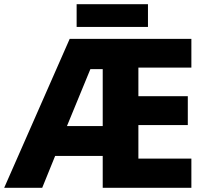

<svg xmlns="http://www.w3.org/2000/svg" viewBox="-22 -900 991 920"><path d="M470.2 -568.8V-295.9H298.8L411.1 -568.8ZM641.1 -140.1V-300.8H877.9V-439H641.1V-576.2H895V-713.9H312L-2 0H180.2L242.2 -152.8H470.2V0H895V-140.1ZM345.2 -771H687V-879.9H345.2Z"/></svg>

Font: Noto Reveo Sans
Style: Regular
Weight: 800
Designer: Monotype Design Team
Foundry: Monotype Imaging Inc.
Version: Version 2.007